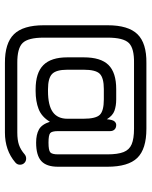

<svg xmlns="http://www.w3.org/2000/svg" viewBox="60 -657 600 760"><g transform="rotate(90 360.0 -277.0)"><path d="M623 -37.5Q575 3.5 504.5 3.5H229.5Q151 4 115.5 -32.2Q80 -68.5 80 -150V-403Q80 -485 115.5 -521.2Q151 -557.5 229.5 -556.5H489.5Q570 -556.5 605 -520.5Q640 -484.5 640 -402V-206.5Q640 -161 617.5 -140.5Q595 -120 544.5 -120Q513 -120 492.8 -131Q472.5 -142 462 -174.5Q442 -141.5 411.5 -129.8Q381 -118 340.5 -118H333.5Q268.5 -118 237.8 -148.5Q207 -179 207 -243.5V-308.5Q207 -376 237.2 -406.5Q267.5 -437 332.5 -437H373.5Q398.5 -437 418 -430.2Q437.5 -423.5 452 -400Q454 -422.5 460.2 -429.8Q466.5 -437 474.5 -437Q486 -437 492.5 -430.5Q499 -424 499 -412.5V-206.5Q499 -182.5 506.8 -175.8Q514.5 -169 544.5 -169Q575 -169 583 -176Q591 -183 591 -206.5V-402Q591 -443 582 -466Q573 -489 551 -498.2Q529 -507.5 489.5 -507.5H229.5Q171 -508.5 150 -486.8Q129 -465 129 -403V-150Q129 -88.5 150 -66.8Q171 -45 229.5 -45.5H504.5Q534 -45.5 553.2 -52Q572.5 -58.5 591.5 -75Q598.5 -80.5 607.5 -80.5Q618 -80.5 625 -73.5Q632 -66.5 632 -56Q632 -45 623 -37.5ZM256 -243.5Q256 -199.5 272.8 -183.2Q289.5 -167 333.5 -167H340.5Q397 -167 423.5 -186Q450 -205 450 -243.5V-307.5Q450 -356 434.5 -372Q419 -388 373.5 -388H332.5Q288.5 -388 272.2 -372Q256 -356 256 -308.5Z"/></g></svg>

Font: Jura Light
Style: Regular
Weight: 400
Version: Version 5.106